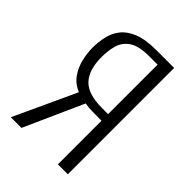

<svg xmlns="http://www.w3.org/2000/svg" viewBox="-176 -658 738 738"><g transform="rotate(45 192.5 -289.0)"><path d="M19 0 136 -253Q103 -267 85 -293Q67 -319 59.5 -350.5Q52 -382 52 -411Q52 -441 58.5 -471Q65 -501 83.5 -525Q102 -549 137.5 -563.5Q173 -578 232 -578H329V0H275V-237Q248 -237 225 -237.5Q202 -238 185 -241L77 0ZM241 -273Q242 -273 253.5 -273Q265 -273 275 -273V-542Q261 -542 246 -542Q231 -542 230 -542Q173 -542 146 -523.5Q119 -505 110.5 -475.5Q102 -446 102 -411Q102 -341 134 -307Q166 -273 241 -273Z"/></g></svg>

Font: Oswald ExtraLight
Style: Regular
Weight: 250
Designer: Vernon Adams
Foundry: Vernon Adams
Version: Version 4.103;gftools[0.9.33.dev8+g029e19f]